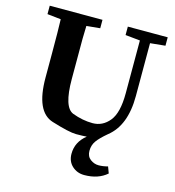

<svg xmlns="http://www.w3.org/2000/svg" viewBox="-126 -761 1002 1097"><g transform="rotate(15 375.0 -213.0)"><path d="M606 184.1Q554.7 229 472.2 229Q430.2 229 400.6 201.9Q371.1 174.8 371.1 129.9Q371.1 60.1 430.2 13.2Q408.2 15.1 367.2 15.1Q326.2 15.1 220.7 -17.6Q115.2 -50.3 115.2 -252V-393.6Q115.2 -535.2 112.8 -596.2L32.2 -605V-654.8H344.2V-605L264.2 -597.2Q262.2 -536.1 262.2 -521V-283.2Q262.2 -115.2 322.5 -92.5Q382.8 -69.8 441.9 -69.8Q501 -69.8 541 -118.9Q581.1 -168 581.1 -283.2V-596.2L494.1 -605V-654.8H730V-605L641.1 -596.2V-283.2Q641.1 -108.9 543.9 -32.2Q502 2.9 483.9 28.3Q465.8 53.7 465.8 86.9Q465.8 120.1 488.5 137Q511.2 153.8 537.1 153.8Q563 153.8 591.8 146Z"/></g></svg>

Font: SourceSerifPro-Bold
Style: Bold
Weight: 700
Designer: Frank Grießhammer
Foundry: Adobe Systems Incorporated
Version: Version 1.014;PS Version 1.0;hotconv 1.0.73;makeotf.lib2.5.5